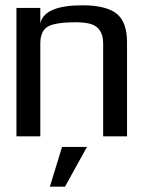

<svg xmlns="http://www.w3.org/2000/svg" viewBox="-20 -514 540 724"><path d="M291 -494Q379 -494 419 -463Q459 -432 459 -355V0H369V-350Q369 -410 321 -424Q299 -430 265 -430Q187 -430 159 -413Q132 -396 132 -350V0H42V-484H132V-425Q146 -494 291 -494ZM308 40 225 190H168L214 40Z"/></svg>

Font: Gamestation Display
Style: Regular
Weight: 400
Designer: Jonas Hecksher
Foundry: Jonas Hecksher, Playtypeª, e-types AS
Version: Version 1.003